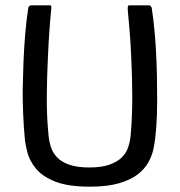

<svg xmlns="http://www.w3.org/2000/svg" viewBox="-20 -693 674 720"><path d="M317 7Q234 7 186 -12.5Q138 -32 114.5 -61Q91 -90 83 -120.5Q75 -151 73 -174Q69 -215 67 -263Q65 -311 65 -355Q66 -404 68 -458Q70 -512 74.5 -565Q79 -618 86 -663Q86 -667 89.5 -670Q93 -673 97 -673Q114 -673 131 -673Q148 -673 165 -673Q171 -673 172 -671Q173 -669 172 -657Q168 -617 165 -574Q162 -531 160 -485Q156 -406 155.5 -330.5Q155 -255 162 -186Q164 -163 171 -141.5Q178 -120 194 -103Q210 -86 239.5 -75.5Q269 -65 315 -65Q361 -65 390.5 -75.5Q420 -86 437 -103Q454 -120 461 -142Q468 -164 470 -186Q476 -254 476 -328Q476 -402 472 -480Q470 -527 466.5 -571.5Q463 -616 459 -657Q459 -669 460 -671Q461 -673 467 -673Q485 -673 502.5 -673Q520 -673 537 -673Q543 -673 545.5 -670Q548 -667 549 -663Q556 -618 560.5 -565.5Q565 -513 567 -459.5Q569 -406 569 -358Q570 -313 568.5 -264.5Q567 -216 562 -174Q560 -156 555 -132.5Q550 -109 536.5 -84.5Q523 -60 497 -39.5Q471 -19 427 -6Q383 7 317 7Z"/></svg>

Font: Glory Medium
Style: Regular
Weight: 500
Designer: Robert Leuschke
Foundry: Robert Leuschke
Version: Version 1.011